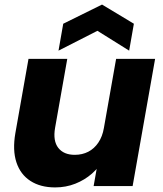

<svg xmlns="http://www.w3.org/2000/svg" viewBox="-20 -816 714 842"><path d="M660.2 -557.9 561.6 0H390.6L489.2 -557.9ZM275 -557.9 221.5 -255.1Q211.7 -198.1 235.6 -167.5Q259.5 -137 307.7 -137Q340.7 -137 367 -150.5Q393.4 -164.1 411.3 -190.7Q429.3 -217.2 435.7 -255.1L432.2 -116.3Q414.6 -82.1 383 -54.4Q351.3 -26.7 310.2 -10.4Q269 5.9 221.8 5.9Q157.3 5.9 113.5 -22.5Q69.6 -50.8 52 -104.1Q34.4 -157.4 47.4 -232.3L105 -557.9ZM567.1 -711.9 546.4 -593.9 407.2 -680.9 236.6 -593.9 257.3 -711.9 427.5 -796Z"/></svg>

Font: Poppins Variable
Style: Italic
Weight: 100
Italic angle: -10°
Designer: Jonny Pinhorn
Foundry: Indian Type Foundry
Version: Version 6.000